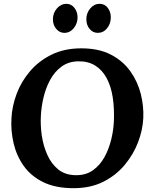

<svg xmlns="http://www.w3.org/2000/svg" viewBox="-20 -969 802 1005"><path d="M406 -716Q497 -716 560.5 -683Q624 -650 662.5 -595.5Q701 -541 717 -477Q733 -413 730 -350Q727 -288 702.5 -224Q678 -160 632.5 -105.5Q587 -51 520.5 -17.5Q454 16 365 16Q270 16 205.5 -16Q141 -48 103.5 -101.5Q66 -155 51 -220Q36 -285 40 -350Q43 -413 67 -477.5Q91 -542 137 -596Q183 -650 250 -683Q317 -716 406 -716ZM389 -648Q338 -647 301.5 -620Q265 -593 242 -550Q219 -507 207.5 -457.5Q196 -408 194 -362Q191 -315 198.5 -261.5Q206 -208 227 -160Q248 -112 285 -82Q322 -52 379 -52Q431 -52 467.5 -78.5Q504 -105 527 -147Q550 -189 562 -238Q574 -287 576 -333Q579 -402 570 -460Q561 -518 538 -560.5Q515 -603 478 -626Q441 -649 389 -648ZM317 -797Q292 -797 274.5 -817.5Q257 -838 257 -868Q257 -901 278 -925Q299 -949 327 -949Q353 -949 369.5 -928Q386 -907 386 -878Q386 -846 366 -821.5Q346 -797 317 -797ZM492 -797Q466 -797 449 -817.5Q432 -838 432 -868Q432 -901 452.5 -925Q473 -949 501 -949Q528 -949 544 -928Q560 -907 560 -878Q560 -845 540.5 -821Q521 -797 492 -797Z"/></svg>

Font: Lora
Style: Bold Italic
Weight: 700
Italic angle: -3°
Designer: Olga Karpushina, Alexei Vanyashin (Cyrillic)
Foundry: Cyreal
Version: Version 3.004